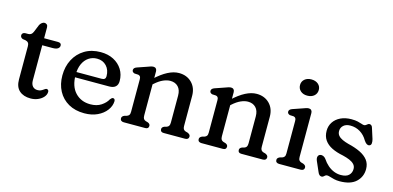

<svg xmlns="http://www.w3.org/2000/svg" viewBox="-67 -1089 3052 1491"><g transform="rotate(15 1459.0 -343.5)"><path d="M65 -417.7 41.2 -421.4Q32.3 -424.8 27 -431.2Q21.8 -437.7 21.8 -446.9Q21.8 -457 29.2 -463.8Q36.7 -470.6 48.9 -470.6H71.8Q85.4 -470.6 94.6 -477Q103.8 -483.3 110.7 -499.2L135.2 -559.4Q141.7 -571.5 152.1 -579.3Q162.4 -587 172 -587Q184.3 -587 192.1 -579.3Q199.8 -571.5 199.8 -557.4V-132.2Q199.8 -101.6 214.2 -84.9Q228.6 -68.2 253.8 -68.2Q267.6 -68.2 277.9 -72.3Q288.2 -76.4 296 -82Q303.7 -87.6 310.1 -91.6Q316.5 -95.6 322.2 -95.2Q329.6 -95 334.6 -88.7Q339.6 -82.3 337.8 -71.2Q336.3 -50.9 319.8 -32.6Q303.3 -14.2 276.5 -2.8Q249.7 8.6 217.8 8.6Q160.8 8.6 127.4 -21.4Q94 -51.3 94 -111.8V-377.9Q94 -395.9 86.8 -405Q79.7 -414.2 65 -417.7ZM150.2 -414.1V-470.6H310.8Q324.4 -470.6 331.5 -465.2Q338.6 -459.7 338.6 -448.3Q338.6 -433.6 325.3 -423.8Q312 -414.1 282.2 -414.1Z M852.7 -300.8Q852.7 -270.6 835.3 -255.1Q817.9 -239.6 785.1 -239.6H472.7V-282H712.9Q744.5 -282 744.5 -310.4Q744.5 -361.4 715.2 -392.6Q685.9 -423.8 639.3 -423.8Q601.5 -423.8 572.1 -403.9Q542.7 -384 526.1 -347.4Q509.5 -310.8 509.5 -260.4Q509.5 -167 556.5 -117.4Q603.4 -67.7 678.3 -67.7Q729.8 -67.7 764.9 -90.9Q799.9 -114.1 816.1 -144.5Q822.8 -152.7 827.7 -156.5Q832.5 -160.3 838.5 -159.9Q845.7 -159.7 850 -154.4Q854.3 -149 854.3 -138.7Q852.8 -99.9 827 -65.6Q801.2 -31.2 756.1 -9.7Q710.9 11.9 650.8 11.9Q577.2 11.9 523.4 -18.6Q469.6 -49.2 440.4 -103.6Q411.3 -158 411.3 -228.8Q411.3 -300.5 441 -357.3Q470.8 -414.1 525.2 -447.2Q579.7 -480.2 653.7 -480.2Q712.7 -480.2 757.5 -457Q802.3 -433.7 827.5 -393.3Q852.7 -352.8 852.7 -300.8Z M1105.8 -446.6V-93.4Q1105.8 -74.5 1111.6 -65.8Q1117.3 -57.1 1128.4 -53.4L1146.6 -48Q1165.6 -40 1165.6 -24.4Q1165.6 0 1138.6 0H966.2Q952.8 0 945 -6.4Q937.2 -12.8 937.2 -24.4Q937.2 -34 942.8 -40Q948.4 -46 958.6 -50.4L977 -55.4Q987.9 -59.1 993.9 -67.4Q1000 -75.7 1000 -93.4V-354.2Q1000 -370.4 994.6 -377.3Q989.3 -384.2 979.4 -386.2L948.4 -387.8Q939.5 -390.6 934.1 -396.1Q928.8 -401.6 928.8 -410.2Q928.8 -419.6 935.1 -426.4Q941.5 -433.2 954.4 -437.6L1029.8 -463.6Q1044.5 -469.1 1056.2 -472.9Q1067.9 -476.6 1078 -476.6Q1091 -476.6 1098.4 -468.5Q1105.8 -460.4 1105.8 -446.6ZM1089 -327.4 1063.6 -355.8 1090.8 -380.8Q1146.3 -432.4 1193.4 -456.6Q1240.4 -480.8 1282.7 -480.8Q1345.8 -480.8 1385.9 -440.8Q1426 -400.7 1426 -335.2V-93.4Q1426 -75.7 1432.1 -67.3Q1438.1 -58.9 1449 -55.4L1466.8 -50.4Q1477 -45.6 1482.6 -39.8Q1488.2 -34 1488.2 -24.4Q1488.2 -12.8 1480.7 -6.4Q1473.1 0 1459.2 0H1286.8Q1259.8 0 1259.8 -24.4Q1259.8 -40 1278.8 -48L1297.6 -53.4Q1308.7 -57.1 1314.4 -65.8Q1320.2 -74.5 1320.2 -93.4V-308.8Q1320.2 -355.4 1296.5 -380Q1272.8 -404.6 1233.1 -404.6Q1206.7 -404.6 1176.2 -391.2Q1145.6 -377.8 1112 -347.8Z M1730.3 -446.6V-93.4Q1730.3 -74.5 1736.1 -65.8Q1741.8 -57.1 1752.9 -53.4L1771.1 -48Q1790.1 -40 1790.1 -24.4Q1790.1 0 1763.1 0H1590.7Q1577.3 0 1569.5 -6.4Q1561.7 -12.8 1561.7 -24.4Q1561.7 -34 1567.3 -40Q1572.9 -46 1583.1 -50.4L1601.5 -55.4Q1612.4 -59.1 1618.4 -67.4Q1624.5 -75.7 1624.5 -93.4V-354.2Q1624.5 -370.4 1619.1 -377.3Q1613.8 -384.2 1603.9 -386.2L1572.9 -387.8Q1564 -390.6 1558.6 -396.1Q1553.3 -401.6 1553.3 -410.2Q1553.3 -419.6 1559.6 -426.4Q1566 -433.2 1578.9 -437.6L1654.3 -463.6Q1669 -469.1 1680.7 -472.9Q1692.4 -476.6 1702.5 -476.6Q1715.5 -476.6 1722.9 -468.5Q1730.3 -460.4 1730.3 -446.6ZM1713.5 -327.4 1688.1 -355.8 1715.3 -380.8Q1770.8 -432.4 1817.9 -456.6Q1864.9 -480.8 1907.2 -480.8Q1970.3 -480.8 2010.4 -440.8Q2050.5 -400.7 2050.5 -335.2V-93.4Q2050.5 -75.7 2056.6 -67.3Q2062.6 -58.9 2073.5 -55.4L2091.3 -50.4Q2101.5 -45.6 2107.1 -39.8Q2112.7 -34 2112.7 -24.4Q2112.7 -12.8 2105.2 -6.4Q2097.6 0 2083.7 0H1911.3Q1884.3 0 1884.3 -24.4Q1884.3 -40 1903.3 -48L1922.1 -53.4Q1933.2 -57.1 1938.9 -65.8Q1944.7 -74.5 1944.7 -93.4V-308.8Q1944.7 -355.4 1921 -380Q1897.3 -404.6 1857.6 -404.6Q1831.2 -404.6 1800.7 -391.2Q1770.1 -377.8 1736.5 -347.8Z M2354.8 -446.6V-93.4Q2354.8 -75.7 2361 -67.4Q2367.1 -59.1 2377.8 -55.4L2395.6 -50.4Q2405.8 -46 2411.4 -40Q2417 -34 2417 -24.4Q2417 -12.8 2409.5 -6.4Q2401.9 0 2388 0H2215.2Q2201.8 0 2194 -6.4Q2186.2 -12.8 2186.2 -24.4Q2186.2 -34 2191.8 -40Q2197.4 -46 2207.6 -50.4L2226 -55.4Q2236.9 -59.1 2242.9 -67.4Q2249 -75.7 2249 -93.4V-354.2Q2249 -370.4 2243.6 -377.3Q2238.3 -384.2 2228.4 -386.2L2197.4 -387.8Q2188.5 -390.6 2183.1 -396.1Q2177.8 -401.6 2177.8 -410.2Q2177.8 -419.6 2184.1 -426.4Q2190.5 -433.2 2203.4 -437.6L2278.8 -463.6Q2293.5 -469.1 2305.2 -472.9Q2316.9 -476.6 2327 -476.6Q2340 -476.6 2347.4 -468.5Q2354.8 -460.4 2354.8 -446.6ZM2288.2 -568.6Q2255 -568.6 2234.2 -586.9Q2213.4 -605.3 2213.4 -634.4Q2213.4 -663 2234.2 -681Q2255 -699 2288.2 -699Q2322.3 -699 2343.3 -681Q2364.2 -663 2364.2 -634.4Q2364.2 -605.3 2343.3 -586.9Q2322.3 -568.6 2288.2 -568.6Z M2673.4 -431Q2638.6 -431 2618.7 -413.1Q2598.7 -395.2 2598.7 -367.8Q2598.7 -345.7 2611.4 -331.1Q2624 -316.5 2645.6 -306.7Q2667.1 -296.8 2694.4 -289.5Q2750.2 -276.5 2791.5 -256.6Q2832.8 -236.7 2855.5 -207.2Q2878.1 -177.6 2878.1 -135.4Q2878.1 -73.4 2834.2 -32.4Q2790.3 8.6 2702.3 8.6Q2678.3 8.6 2658.6 3.9Q2638.8 -0.9 2624.1 -5.6Q2609.3 -10.4 2599.5 -10.4Q2590.6 -10.4 2584.5 -5.4Q2578.4 -0.4 2572.6 4.6Q2566.8 9.6 2558.5 9.6Q2548.7 9.6 2541 3.1Q2533.3 -3.5 2527.5 -17.8L2492.1 -98.8Q2483.7 -119.5 2488.1 -132.9Q2492.6 -146.3 2505.1 -150.2Q2516.8 -153.8 2529.5 -148.6Q2542.2 -143.4 2551.1 -131.4Q2570.1 -102.6 2593.6 -82.3Q2617.1 -62 2643.8 -51.4Q2670.5 -40.8 2698.7 -40.8Q2743.4 -40.8 2763.6 -60.9Q2783.9 -80.9 2783.9 -111.2Q2783.9 -133.7 2769.8 -148.8Q2755.7 -164 2731.3 -174.2Q2706.8 -184.4 2676.3 -191.6Q2624.3 -201.7 2585.7 -220.6Q2547.2 -239.6 2526 -270.1Q2504.8 -300.7 2504.8 -344.8Q2504.8 -383.7 2525.2 -414.5Q2545.6 -445.3 2582.7 -463.1Q2619.8 -480.8 2669.5 -480.8Q2699.3 -480.8 2719.6 -476.1Q2739.8 -471.3 2752.8 -466.6Q2765.8 -461.8 2773.3 -461.8Q2781.7 -461.8 2788.2 -466.6Q2794.7 -471.3 2800.8 -476.1Q2806.8 -480.8 2813.7 -480.8Q2821.8 -480.8 2828.7 -475.5Q2835.6 -470.1 2838.9 -457.8L2865.5 -374.4Q2870.7 -357 2869.4 -340.8Q2868.1 -324.5 2853.3 -320.6Q2842.6 -317.9 2832.1 -324.9Q2821.5 -332 2810.7 -348.4Q2788.2 -387.7 2752.9 -409.3Q2717.5 -431 2673.4 -431Z"/></g></svg>

Font: Fraunces SuperSoft
Style: Regular
Weight: 900
Version: Version 1.000;[b76b70a41]